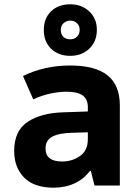

<svg xmlns="http://www.w3.org/2000/svg" viewBox="-20 -864 640 894"><path d="M231 10Q139 10 92.5 -37Q46 -84 46 -161Q46 -255 108.5 -296.5Q171 -338 274 -341L389 -345V-365Q389 -402 365 -419.5Q341 -437 290 -437Q256 -437 215 -428.5Q174 -420 135 -401L87 -510Q187 -559 306 -559Q424 -559 481 -513Q538 -467 538 -373V0H420L403 -68H399Q372 -34 341.5 -17.5Q311 -1 282.5 4.5Q254 10 231 10ZM269 -112Q316 -112 352.5 -137.5Q389 -163 389 -216V-248L323 -246Q256 -245 224 -228Q192 -211 192 -173Q192 -112 269 -112ZM307 -604Q252 -604 218 -637Q184 -670 184 -724Q184 -779 218 -811.5Q252 -844 307 -844Q360 -844 395.5 -811Q431 -778 431 -725Q431 -671 396 -637.5Q361 -604 307 -604ZM307 -681Q326 -681 338.5 -693Q351 -705 351 -725Q351 -744 338.5 -756Q326 -768 307 -768Q289 -768 276 -756Q263 -744 263 -725Q263 -705 274.5 -693Q286 -681 307 -681Z"/></svg>

Font: Noto Sans Mono ExtraBold
Style: Regular
Weight: 800
Designer: Monotype Design Team
Foundry: Monotype Imaging Inc.
Version: Version 2.014